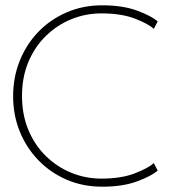

<svg xmlns="http://www.w3.org/2000/svg" viewBox="-20 -692 661 724"><path d="M362.5 -18.5Q437.5 -18.5 488.8 -38.5Q540 -58.5 560 -77L574.5 -49Q553 -29 498.2 -8.5Q443.5 12 365.5 12Q292.5 12 231.2 -14.5Q170 -41 124.8 -87.8Q79.5 -134.5 54.5 -196.2Q29.5 -258 29.5 -329Q29.5 -400 54.2 -462.2Q79 -524.5 124.2 -571.5Q169.5 -618.5 231 -645.2Q292.5 -672 365.5 -672Q443.5 -672 498.2 -651.5Q553 -631 574.5 -611L560 -583Q540 -602 488.8 -621.8Q437.5 -641.5 362.5 -641.5Q302.5 -641.5 248.8 -619.5Q195 -597.5 153 -556.5Q111 -515.5 87 -458.2Q63 -401 63 -330.5Q63 -259.5 87 -202Q111 -144.5 153 -103.5Q195 -62.5 248.8 -40.5Q302.5 -18.5 362.5 -18.5Z"/></svg>

Font: League Spartan Thin
Style: Regular
Weight: 100
Foundry: The League of Moveable Type
Version: Version 2.002